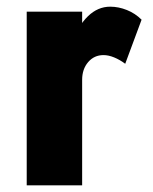

<svg xmlns="http://www.w3.org/2000/svg" viewBox="-20 -555 459 575"><path d="M60 0V-520H226V0ZM180 -316Q180 -379 197 -428.5Q214 -478 243.5 -506.5Q273 -535 310 -535L290 -390Q262 -390 244 -369Q226 -348 226 -316ZM355 -364Q339 -376 322 -383Q305 -390 290 -390L310 -535Q335 -535 360 -525Q385 -515 404 -496Z"/></svg>

Font: Akshar Light
Style: Regular
Weight: 300
Designer: Tall Chai
Foundry: Tall Chai
Version: Version 1.100